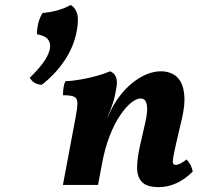

<svg xmlns="http://www.w3.org/2000/svg" viewBox="-20 -760 838 789"><path d="M269.9 -739.6Q287.9 -730.7 296.3 -705.8Q304.7 -681 295.1 -631.6Q283.5 -567.9 244.6 -510.3Q205.7 -452.8 151 -411.2Q133.2 -412.8 121.1 -420.6Q108.9 -428.5 102.4 -440.6Q134.1 -470.8 155.6 -499.9Q177.1 -528.9 183.7 -553.7Q190.4 -578.5 178.4 -596Q166.5 -613.4 131.9 -619.4Q131.9 -642.7 137.7 -665.9Q143.5 -689.1 155.2 -706.9Q186.1 -708.9 217.9 -718Q249.7 -727 269.9 -739.6ZM238.5 0 290.4 -275.9Q298.4 -317.1 298.1 -336.8Q297.8 -356.6 284.4 -362.6Q270.9 -368.7 238.9 -368.7Q238.9 -383.3 240.9 -398.8Q243 -414.3 248.5 -426Q277.6 -427.5 311.1 -433.2Q344.7 -438.9 376.7 -447.9Q408.7 -456.9 432.6 -467Q450.7 -459.4 456.7 -442.9Q462.8 -426.3 458.8 -402Q452.9 -364.7 444.2 -337.3Q435.4 -309.8 421.3 -278L399.4 -88.2L382.8 0ZM641.6 -467Q666.4 -467 687.6 -457.2Q708.7 -447.3 722 -424.8Q735.2 -402.2 737.7 -364.2Q740.2 -326.2 727.2 -270.8L703.5 -169.2Q694.5 -128.9 691.5 -110.7Q688.6 -92.5 691.8 -87.5Q695.1 -82.5 702.6 -82.5Q711 -82.5 722.5 -88.6Q734.1 -94.7 746.6 -104.6Q755.6 -96.1 762.8 -82.3Q769.9 -68.5 771.9 -54.9Q738.9 -21.9 703.6 -6.5Q668.2 9 632.3 9Q582.9 9 562.9 -12.6Q542.8 -34.2 543.4 -73Q544 -111.9 555.6 -162.4L576.3 -253.2Q584.6 -288.6 584.7 -311.2Q584.7 -333.7 578 -344.5Q571.3 -355.4 558.2 -355.4Q541.2 -355.4 519.1 -337.9Q497 -320.5 473.9 -286.5Q450.8 -252.6 431.1 -202.8Q411.5 -153 399.4 -88.2L396.1 -223.7L437.8 -311Q452.4 -340.2 474.2 -368.2Q496 -396.3 523.1 -418.5Q550.2 -440.7 580.5 -453.8Q610.9 -467 641.6 -467Z"/></svg>

Font: Vollkorn
Style: Italic
Weight: 400
Italic angle: -11°
Designer: Friedrich Althausen
Foundry: Friedrich Althausen
Version: Version 5.001